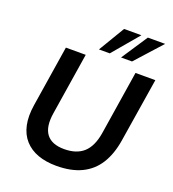

<svg xmlns="http://www.w3.org/2000/svg" viewBox="-165 -1065 1082 1200"><g transform="rotate(20 376.0 -464.5)"><path d="M347 10Q277 10 223.5 -9.5Q170 -29 135 -68Q100 -107 87.5 -165Q75 -223 87 -299L151 -705H283L218 -293Q203 -199 238.5 -152Q274 -105 357 -105Q439 -105 485.5 -147Q532 -189 547 -279L614 -705H746L678 -279Q663 -185 622.5 -120.5Q582 -56 513.5 -23Q445 10 347 10ZM349 -765 453 -939H568L421 -765ZM496 -765 611 -939H726L569 -765Z"/></g></svg>

Font: Nunito Sans 10pt
Style: Bold Italic
Weight: 700
Italic angle: -9°
Designer: Vernon Adams
Foundry: Vernon Adams
Version: Version 3.101;gftools[0.9.27]